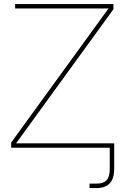

<svg xmlns="http://www.w3.org/2000/svg" viewBox="-20 -748 635 972"><path d="M433.1 204.1V181.6H468.3Q503.4 181.6 519.5 164.6Q535.6 147.5 535.6 107.4V0H36.6V-26.4L445.3 -589.4Q466.3 -618.2 487.3 -647.2Q508.3 -676.3 529.3 -705.1H56.6V-727.5H554.2V-701.2L144 -136.2Q123.5 -107.9 102.8 -79.3Q82 -50.8 61.5 -22.5H558.1V107.4Q558.1 204.1 468.3 204.1Z"/></svg>

Font: Inter Display Thin
Style: Regular
Weight: 100
Designer: Rasmus Andersson
Foundry: rsms
Version: Version 4.000;git-a52131595